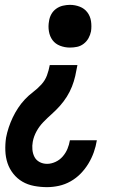

<svg xmlns="http://www.w3.org/2000/svg" viewBox="-20 -558 540 791"><path d="M174 213Q147 213 120.5 208Q94 203 72.5 190.5Q51 178 35 158Q19 138 11 114Q3 90 2 63Q1 36 5 9Q9 -12 16 -33Q23 -54 32.5 -74Q42 -94 54.5 -113Q67 -132 82.5 -148.5Q98 -165 116.5 -179Q135 -193 150.5 -210Q166 -227 173.5 -247.5Q181 -268 185 -290H299Q295 -267 290 -245Q285 -223 276.5 -201.5Q268 -180 255.5 -160Q243 -140 227 -122Q211 -104 193 -88Q175 -72 158.5 -55Q142 -38 130.5 -17Q119 4 115 26Q112 42 113.5 58.5Q115 75 122 88.5Q129 102 143 109.5Q157 117 174 117Q191 117 208.5 109Q226 101 238.5 86.5Q251 72 258 55Q265 38 268 20H379Q375 45 366.5 69Q358 93 344.5 115.5Q331 138 312.5 157Q294 176 271 189Q248 202 223 207.5Q198 213 174 213ZM268 -362Q247 -362 227.5 -369.5Q208 -377 196.5 -392.5Q185 -408 181.5 -429Q178 -450 182 -471Q184 -486 191.5 -499.5Q199 -513 211.5 -522Q224 -531 239 -534.5Q254 -538 268 -538Q289 -538 308.5 -530.5Q328 -523 340 -507Q352 -491 355 -470.5Q358 -450 355 -429Q352 -414 344.5 -400.5Q337 -387 324.5 -377.5Q312 -368 297.5 -365Q283 -362 268 -362Z"/></svg>

Font: Iosevka Slab Oblique
Style: Bold
Weight: 700
Italic angle: -9°
Monospace: yes
Designer: Belleve Invis
Foundry: Belleve Invis
Version: Version 11.1.1; ttfautohint (v1.8.3)